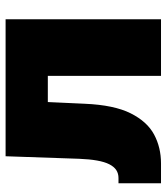

<svg xmlns="http://www.w3.org/2000/svg" viewBox="24 -602 579 666"><g transform="rotate(-90 313.0 -269.5)"><path d="M9.8 0V-147.5H27.8Q43.9 -147.5 55.7 -155.3Q67.4 -163.1 75.7 -179.4Q84 -195.8 88.6 -221.7Q93.3 -247.6 94.7 -283.7L103.5 -539.1H578.6V0H382.3V-392.6H291.5L285.6 -264.2Q281.2 -162.6 252.4 -105.2Q223.6 -47.9 178.7 -23.9Q133.8 0 78.6 0Z"/></g></svg>

Font: Inter 18pt Black
Style: Regular
Weight: 900
Designer: Rasmus Andersson
Foundry: rsms
Version: Version 4.001;git-66647c0bb